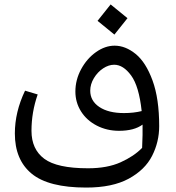

<svg xmlns="http://www.w3.org/2000/svg" viewBox="-20 -590 795 866"><path d="M698 -21Q698 50 666 113Q634 176 560.5 216Q487 256 369 256Q199 256 123 193.5Q47 131 47 12Q47 -85 93 -181L150 -164Q122 -84 122 0Q122 83 179.5 126Q237 169 377 169Q464 169 524 142Q584 115 621 77Q624 13 623 -28Q585 0 517 0Q462 0 416.5 -23.5Q371 -47 345.5 -87.5Q320 -128 320 -177Q320 -230 346 -278Q372 -326 413 -355Q454 -384 497 -384Q546 -384 592 -346.5Q638 -309 668 -227Q698 -145 698 -21ZM619 -89Q607 -201 571.5 -249.5Q536 -298 495 -298Q470 -298 445 -281.5Q420 -265 403.5 -237.5Q387 -210 387 -181Q387 -135 428 -107.5Q469 -80 539 -80Q583 -80 619 -89ZM420 -496 479 -570 555 -508 496 -434Z"/></svg>

Font: FiraGO Book
Style: Italic
Weight: 350
Italic angle: -8°
Designer: bBox Type GmbH
Foundry: bBox Type GmbH
Version: Version 1.001